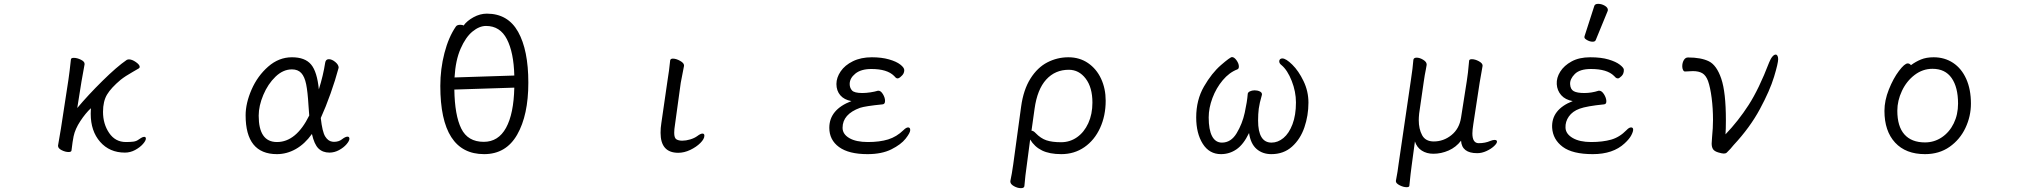

<svg xmlns="http://www.w3.org/2000/svg" viewBox="-20 -784 10550 999"><path d="M297 -115 336 -369Q342 -409 349 -475Q350 -483 364 -483Q381 -483 400.5 -473.5Q420 -464 420 -452V-449Q413 -414 404 -360L382 -222Q438 -289 513 -363Q588 -437 639 -472Q644 -475 651 -475Q667 -475 687 -461Q707 -447 707 -436Q707 -431 702 -428L671 -410Q632 -388 608 -369Q558 -327 537 -292Q516 -257 516 -202Q516 -139 548 -92Q580 -45 635 -45Q658 -45 673.5 -47Q689 -49 700 -57Q705 -61 714.5 -66.5Q724 -72 730 -72Q739 -72 739 -63Q739 -52 723.5 -34.5Q708 -17 683 -3.5Q658 10 630 10Q550 10 501 -46Q452 -102 452 -192Q452 -211 453 -221Q425 -195 398 -154Q371 -113 363 -75Q358 -52 352 -1Q351 7 337 7Q320 7 301 -2.5Q282 -12 282 -25V-27Z M1421 18Q1258 18 1258 -184Q1258 -247 1289 -318Q1320 -389 1375.5 -437.5Q1431 -486 1499 -486Q1567 -486 1598.5 -448.5Q1630 -411 1639 -319Q1662 -392 1672 -458Q1675 -476 1691 -476Q1707 -476 1724.5 -461.5Q1742 -447 1742 -432L1741 -428Q1725 -368 1700 -297.5Q1675 -227 1649 -170Q1657 -98 1672 -74Q1687 -50 1708 -47L1717 -46Q1743 -46 1759 -59Q1777 -73 1788 -73Q1798 -73 1798 -62Q1798 -51 1783 -33.5Q1768 -16 1744 -3Q1720 10 1694 10Q1659 10 1637 -11.5Q1615 -33 1603 -87Q1566 -35 1519 -8.5Q1472 18 1421 18ZM1585 -237Q1581 -306 1573 -345.5Q1565 -385 1547.5 -404Q1530 -423 1499 -423Q1453 -423 1413.5 -385Q1374 -347 1350 -290Q1326 -233 1326 -182Q1326 -45 1421 -45Q1521 -45 1589 -183Q1587 -201 1585 -237Z M2513 -713Q2623 -713 2676 -618Q2729 -523 2729 -354Q2729 -185 2671 -83.5Q2613 18 2499 18Q2271 18 2271 -337Q2271 -425 2292.5 -508Q2314 -591 2352 -646Q2358 -655 2375 -655Q2387 -655 2392 -651Q2410 -676 2444 -694.5Q2478 -713 2513 -713ZM2497 -46Q2573 -46 2613 -119Q2653 -192 2656 -328L2344 -318Q2346 -184 2380 -115Q2414 -46 2497 -46ZM2509 -649Q2474 -649 2438.5 -620Q2403 -591 2376.5 -530.5Q2350 -470 2345 -381L2656 -391Q2653 -511 2617.5 -580Q2582 -649 2509 -649Z M3467 -470Q3469 -479 3481 -479Q3498 -479 3518.5 -467.5Q3539 -456 3539 -444V-441L3522 -353L3492 -135Q3488 -111 3488 -93Q3488 -66 3499.5 -59Q3511 -52 3530 -52Q3549 -52 3571 -58.5Q3593 -65 3608 -76Q3625 -89 3635 -89Q3645 -89 3645 -78Q3645 -61 3624 -40Q3603 -19 3571.5 -4Q3540 11 3509 11Q3417 11 3417 -93Q3417 -119 3421 -143L3453 -364Q3462 -418 3467 -470Z M4585 -259Q4585 -242 4572 -241Q4482 -232 4455 -223Q4364 -190 4364 -119Q4364 -86 4399 -65.5Q4434 -45 4496 -45Q4557 -45 4601 -58.5Q4645 -72 4681 -107Q4695 -121 4705 -121Q4716 -121 4716 -107Q4716 -93 4692 -62.5Q4668 -32 4618 -7Q4568 18 4494 18Q4396 18 4345.5 -19Q4295 -56 4295 -119Q4295 -214 4410 -258Q4372 -265 4352 -288.5Q4332 -312 4332 -347Q4332 -380 4354 -412.5Q4376 -445 4418 -465.5Q4460 -486 4516 -486Q4567 -486 4605.5 -475Q4644 -464 4664.5 -448Q4685 -432 4685 -419Q4685 -400 4669 -387Q4658 -376 4650 -376Q4645 -376 4640.5 -380Q4636 -384 4632 -389Q4596 -425 4514 -425Q4460 -425 4430.5 -401Q4401 -377 4401 -347Q4401 -327 4413 -313.5Q4425 -300 4467 -300Q4486 -300 4509 -303.5Q4532 -307 4548 -312H4551Q4563 -312 4574 -294Q4585 -276 4585 -259Z M5252 71 5293 -229Q5305 -317 5341.5 -375Q5378 -433 5429.5 -459.5Q5481 -486 5539 -486Q5597 -486 5641 -456Q5685 -426 5709 -374.5Q5733 -323 5733 -260Q5733 -182 5704 -118.5Q5675 -55 5622.5 -18.5Q5570 18 5502 18Q5441 18 5402 -1Q5363 -20 5340 -58L5322 79Q5319 99 5315.5 128.5Q5312 158 5310 184Q5309 195 5292 195Q5274 195 5255.5 184.5Q5237 174 5237 161V158Q5245 121 5252 71ZM5369 -91Q5395 -64 5424.5 -54Q5454 -44 5501 -44Q5547 -44 5584 -70Q5621 -96 5642.5 -143Q5664 -190 5664 -250Q5664 -329 5629 -375Q5594 -421 5541 -421Q5470 -421 5423.5 -370Q5377 -319 5363 -218L5347 -104Q5357 -104 5369 -91Z M6526 -157Q6526 -42 6596 -42Q6629 -42 6658 -66Q6687 -90 6705 -137.5Q6723 -185 6723 -251Q6723 -307 6701 -363Q6679 -419 6648 -445Q6636 -454 6636 -465Q6636 -472 6640.5 -476Q6645 -480 6652 -480Q6671 -480 6704 -447.5Q6737 -415 6762.5 -362Q6788 -309 6788 -250Q6788 -183 6767 -121.5Q6746 -60 6702.5 -21Q6659 18 6595 18Q6549 18 6518 -9Q6487 -36 6479 -92Q6450 -32 6413.5 -7Q6377 18 6333 18Q6272 18 6238 -36Q6204 -90 6204 -173Q6204 -264 6244.5 -334Q6285 -404 6333 -445.5Q6381 -487 6390 -487Q6402 -487 6414 -470Q6426 -453 6426 -438Q6426 -426 6418 -423Q6376 -407 6342 -366.5Q6308 -326 6288.5 -274Q6269 -222 6269 -173Q6269 -109 6286.5 -75.5Q6304 -42 6338 -42Q6385 -42 6414.5 -91Q6444 -140 6456.5 -197.5Q6469 -255 6472 -294Q6472 -303 6483 -308.5Q6494 -314 6508 -314Q6523 -314 6534.5 -308.5Q6546 -303 6546 -294V-291Q6533 -246 6529.5 -218.5Q6526 -191 6526 -157Z M7624 -468Q7625 -476 7638 -476Q7655 -476 7674.5 -465.5Q7694 -455 7694 -443V-441L7689 -412Q7679 -357 7679 -355L7646 -139Q7641 -107 7641 -90Q7641 -39 7674 -39Q7708 -39 7735 -51Q7748 -56 7756 -56Q7769 -56 7769 -47Q7769 -38 7753.5 -23.5Q7738 -9 7714 2Q7690 13 7666 13Q7586 13 7582 -52Q7556 -18 7517.5 -1Q7479 16 7438 16Q7403 16 7377.5 -0.5Q7352 -17 7342 -48L7325 78Q7320 113 7313 183Q7312 190 7299 190Q7282 190 7262.5 180Q7243 170 7243 159V157Q7253 105 7257 70L7321 -367Q7331 -432 7334 -473Q7336 -484 7351 -484Q7367 -484 7385 -473Q7403 -462 7403 -449V-446L7399 -423Q7393 -395 7388 -359L7364 -193Q7362 -173 7362 -159Q7362 -113 7379.5 -80.5Q7397 -48 7440 -48Q7491 -48 7532 -81Q7573 -114 7582 -172L7612 -363Q7618 -398 7624 -468Z M8275 -752Q8278 -764 8295.5 -764Q8313 -764 8329.5 -754.5Q8346 -745 8346 -732Q8346 -729 8345 -727L8283 -576Q8280 -567 8266.5 -567Q8253 -567 8238.5 -575Q8224 -583 8224 -589.5Q8224 -596 8225 -597ZM8298 -312H8301Q8314 -312 8325.5 -294Q8337 -276 8338 -259Q8339 -242 8326 -241Q8236 -232 8199 -218.5Q8162 -205 8143 -178Q8124 -151 8125.5 -119Q8127 -87 8163 -66Q8199 -45 8259 -45Q8319 -45 8363 -57.5Q8407 -70 8443 -107Q8456 -121 8466.5 -121Q8477 -121 8477.5 -110.5Q8478 -100 8468 -80.5Q8458 -61 8433 -38Q8373 18 8267.5 18Q8162 18 8111 -20Q8060 -58 8056 -119Q8051 -214 8163 -258Q8124 -265 8103 -289Q8082 -313 8080 -346Q8078 -379 8098 -411Q8118 -443 8157.5 -464.5Q8197 -486 8254 -486Q8311 -486 8349.5 -474.5Q8388 -463 8408 -447.5Q8428 -432 8429 -422Q8430 -401 8417.5 -388.5Q8405 -376 8398.5 -376Q8392 -376 8387 -380L8378 -389Q8342 -425 8258 -425Q8200 -425 8174 -399Q8148 -373 8149.5 -346Q8151 -319 8168.5 -309.5Q8186 -300 8223.5 -300Q8261 -300 8298 -312Z M8733 -439Q8733 -457 8741 -471Q8749 -485 8763 -485Q8831 -485 8871.5 -465Q8912 -445 8936 -374.5Q8960 -304 8960 -159Q8960 -109 8958 -85Q9025 -155 9078.5 -238Q9132 -321 9185 -459Q9193 -479 9202 -489.5Q9211 -500 9219 -500Q9225 -500 9228.5 -493.5Q9232 -487 9232 -476Q9232 -455 9210.5 -384Q9189 -313 9137 -216.5Q9085 -120 9000 -29Q8996 -25 8984 -10Q8970 5 8964.5 10Q8959 15 8949 15Q8940 15 8920 9Q8900 3 8893 -8Q8886 -19 8886 -37Q8886 -45 8888 -69Q8893 -119 8893 -160Q8893 -219 8886 -274Q8879 -329 8867 -363Q8856 -392 8837.5 -403Q8819 -414 8788 -414Q8778 -414 8748 -412H8747Q8741 -412 8737 -420Q8733 -428 8733 -439Z M10041 -486Q10098 -486 10142 -457Q10186 -428 10210.5 -373.5Q10235 -319 10235 -245Q10235 -179 10206.5 -118.5Q10178 -58 10124 -20Q10070 18 9996 18Q9896 18 9840.5 -42Q9785 -102 9785 -207Q9785 -261 9808 -318.5Q9831 -376 9860.5 -415Q9890 -454 9906 -454Q9916 -454 9923 -445Q9947 -463 9975 -474.5Q10003 -486 10041 -486ZM10168 -245Q10168 -330 10134.5 -378Q10101 -426 10035 -426Q9984 -426 9942 -394Q9900 -362 9876 -311Q9852 -260 9852 -208Q9852 -126 9889 -84.5Q9926 -43 9996 -43Q10044 -43 10083.5 -69.5Q10123 -96 10145.5 -142Q10168 -188 10168 -245Z"/></svg>

Font: Fusion Kai T
Style: Regular
Weight: 400
Designer: Fontworks Inc.
Version: Version 24.134;May 13, 2024